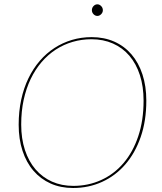

<svg xmlns="http://www.w3.org/2000/svg" viewBox="-20 -884 769 910"><path d="M68.5 0ZM673.5 -407Q673.5 -311.5 647 -235Q620.5 -158.5 574 -104.8Q527.5 -51 464 -22Q400.5 7 326.5 7Q267.5 7 220 -14.2Q172.5 -35.5 138.8 -74.5Q105 -113.5 86.8 -169Q68.5 -224.5 68.5 -293Q68.5 -356 80.5 -411.5Q92.5 -467 114.8 -513Q137 -559 168.2 -595.2Q199.5 -631.5 238 -656.5Q276.5 -681.5 321 -694.8Q365.5 -708 414.5 -708Q473.5 -708 521.5 -686.8Q569.5 -665.5 603.2 -626.2Q637 -587 655.2 -531.2Q673.5 -475.5 673.5 -407ZM660.5 -407Q660.5 -474 643 -528Q625.5 -582 593.2 -619.8Q561 -657.5 515.2 -677.8Q469.5 -698 413.5 -698Q367 -698 324.2 -685.5Q281.5 -673 244.5 -649Q207.5 -625 177.2 -589.8Q147 -554.5 125.5 -509.8Q104 -465 92.2 -410.8Q80.5 -356.5 80.5 -294Q80.5 -227 98.2 -173Q116 -119 148.5 -81.2Q181 -43.5 226.5 -23.2Q272 -3 327.5 -3Q398.5 -3 459.5 -30.8Q520.5 -58.5 565.2 -110.8Q610 -163 635.2 -238Q660.5 -313 660.5 -407ZM467.5 -835.5Q467.5 -825 459.5 -816.8Q451.5 -808.5 441.5 -808.5Q431 -808.5 423.2 -816.8Q415.5 -825 415.5 -835.5Q415.5 -847 423.2 -855.2Q431 -863.5 441.5 -863.5Q451.5 -863.5 459.5 -855.2Q467.5 -847 467.5 -835.5Z"/></svg>

Font: Lato Hairline
Style: Italic
Weight: 100
Italic angle: -7°
Designer: Lukasz Dziedzic
Foundry: tyPoland Lukasz Dziedzic
Version: Version 2.007; 2014-02-27